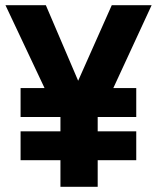

<svg xmlns="http://www.w3.org/2000/svg" viewBox="-20 -717 602 737"><path d="M212 -102H59V-213H212V-268H59V-379H151L1 -697H156L280 -407L409 -697H562L415 -379H503V-268H355V-213H503V-102H355V0H212Z"/></svg>

Font: Hanken Grotesk ExtraBold
Style: Regular
Weight: 800
Designer: Alfredo Marco Pradil
Foundry: Hanken Design Co.
Version: Version 3.014